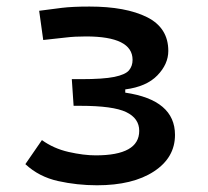

<svg xmlns="http://www.w3.org/2000/svg" viewBox="-20 -547 626 577"><path d="M271.5 9.8Q211.9 9.8 154.5 -2.9Q97.2 -15.6 56.2 -53.7L106 -126Q141.1 -100.6 186.3 -90.3Q231.4 -80.1 267.6 -80.1Q398.4 -80.1 398.4 -153.8Q398.4 -191.4 359.1 -210.2Q319.8 -229 221.7 -229H201.2L195.8 -309.1H223.1Q290.5 -309.1 323.7 -315.9Q356.9 -322.8 367.7 -335.7Q378.4 -348.6 378.4 -367.2Q378.4 -437.5 238.3 -437.5Q204.6 -437.5 178.2 -434.3Q151.9 -431.2 109.9 -426.8L97.7 -514.6Q133.8 -519.5 165.8 -523.4Q197.8 -527.3 249 -527.3Q357.9 -527.3 421.9 -495.4Q485.8 -463.4 485.8 -394Q485.8 -354.5 453.1 -320.6Q420.4 -286.6 356.4 -278.3V-268.6Q505.9 -246.6 505.9 -141.6Q505.9 -73.2 442.4 -31.7Q378.9 9.8 271.5 9.8Z"/></svg>

Font: Cascadia Mono PL
Style: Regular
Weight: 400
Monospace: yes
Designer: Aaron Bell
Foundry: Saja Typeworks
Version: Version 2404.023; ttfautohint (v1.8.4)